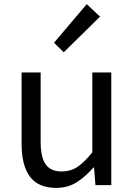

<svg xmlns="http://www.w3.org/2000/svg" viewBox="-20 -892 647 925"><path d="M251 13.2Q164.6 13.2 124.3 -40.8Q84 -94.7 84 -199.2V-543H175.8V-210Q175.8 -134.3 200 -100.1Q224.1 -65.9 277.8 -65.9Q319.8 -65.9 353 -87.9Q386.2 -109.9 424.8 -158.2V-543H516.1V0H439.9L433.1 -85H430.2Q391.6 -40.5 349.1 -13.7Q306.6 13.2 251 13.2ZM287.1 -640.1 240.2 -686 397.9 -872.1 461.9 -812Z"/></svg>

Font: Source Han Sans CN
Style: Regular
Weight: 400
Designer: Ryoko NISHIZUKA  (kana, bopomofo & ideographs); Paul D. Hunt (Latin, Greek & Cyrillic); Sandoll Communications , Soo-you
Foundry: Adobe
Version: Version 2.004;hotconv 1.0.118;makeotfexe 2.5.65603